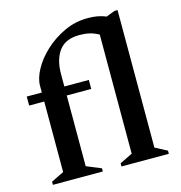

<svg xmlns="http://www.w3.org/2000/svg" viewBox="-110 -849 891 947"><g transform="rotate(-15 335.5 -375.0)"><path d="M44 0V-16L109 -48V-408H32V-454H109V-489Q109 -526 133.5 -571Q158 -616 201.5 -656.5Q245 -697 301.5 -723.5Q358 -750 423 -750Q448 -750 468 -746.5Q488 -743 502 -738Q510 -735 515 -733L559 -750H575V-48L636 -16V0H394V-16L459 -48V-656Q436 -669 412.5 -674.5Q389 -680 361 -680Q290 -680 257 -636Q224 -592 224 -517V-454H349V-408H224V-47L299 -16V0Z"/></g></svg>

Font: Spectral SemiBold
Style: Regular
Weight: 600
Designer: Jean-Baptiste Levee
Foundry: Production Type
Version: Version 2.001